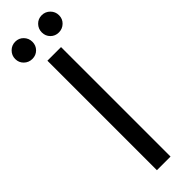

<svg xmlns="http://www.w3.org/2000/svg" viewBox="-297 -825 827 827"><g transform="rotate(-45 116.5 -411.5)"><path d="M76 0V-667H159V0ZM36 -718Q14 -718 -1.5 -733Q-17 -748 -17 -770Q-17 -792 -1.5 -807.5Q14 -823 36 -823Q58 -823 73 -807.5Q88 -792 88 -770Q88 -748 73 -733Q58 -718 36 -718ZM197 -718Q175 -718 160 -733Q145 -748 145 -770Q145 -792 160 -807.5Q175 -823 197 -823Q219 -823 234.5 -807.5Q250 -792 250 -770Q250 -748 234.5 -733Q219 -718 197 -718Z"/></g></svg>

Font: Epunda Sans
Style: Regular
Weight: 400
Designer: Simon Atzbach
Foundry: typofactur
Version: Version 2.204; ttfautohint (v1.8.4.7-5d5b)